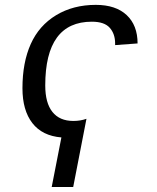

<svg xmlns="http://www.w3.org/2000/svg" viewBox="-20 -557 640 785"><path d="M191.4 207.5 231 4.9Q152.8 -1.5 112.3 -53.7Q71.8 -106 71.8 -196.3Q71.8 -301.3 105.7 -377Q139.6 -452.6 209.5 -494.9Q279.3 -537.1 371.6 -537.1Q453.1 -537.1 497.8 -495.4Q542.5 -453.6 542.5 -379.4L450.7 -372.6V-379.4Q450.7 -418.5 428.7 -443.4Q406.7 -468.3 355.5 -468.3Q165 -468.3 165 -207.5Q165 -136.2 194.3 -99.4Q223.6 -62.5 279.8 -62.5Q309.1 -62.5 333.5 -71.3L279.3 207.5Z"/></svg>

Font: Liberation Mono
Style: Italic
Weight: 400
Italic angle: -12°
Monospace: yes
Designer: Steve Matteson
Foundry: Ascender Corporation
Version: Version 2.1.5